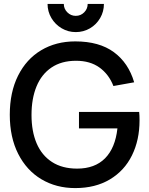

<svg xmlns="http://www.w3.org/2000/svg" viewBox="-20 -946 763 981"><path d="M223 -926H306Q306 -901 324 -883Q342 -865 367 -865Q392.5 -865 410.2 -883Q428 -901 428 -926H511Q511 -887 491.8 -853.8Q472.5 -820.5 439.5 -801.2Q406.5 -782 367 -782Q328 -782 295 -801.5Q262 -821 242.5 -854Q223 -887 223 -926ZM30 -360Q30 -474.5 72.2 -559.2Q114.5 -644 190.2 -689.2Q266 -734.5 364.5 -734.5Q487 -734.5 561.8 -679.5Q636.5 -624.5 665.5 -525.5L559.5 -506.5Q536.5 -566 488.5 -600.8Q440.5 -635.5 368.5 -635.5Q294 -635.5 243 -601Q192 -566.5 166.5 -504.2Q141 -442 141 -358.5Q141 -275 167.2 -213.5Q193.5 -152 245.8 -118.2Q298 -84.5 374 -84.5Q464.5 -84.5 516.8 -137.2Q569 -190 580 -290H383.5V-374H691Q693 -357.5 693 -331.5Q693 -230.5 654.2 -152Q615.5 -73.5 541.2 -29.2Q467 15 364.5 15Q267.5 15 191.8 -30Q116 -75 73 -159.8Q30 -244.5 30 -360Z"/></svg>

Font: Hauora SemiBold
Style: Regular
Weight: 600
Designer: Wayne Shih
Foundry: WCYS
Version: Version 1.001